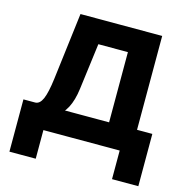

<svg xmlns="http://www.w3.org/2000/svg" viewBox="-125 -834 1101 1128"><g transform="rotate(15 425.5 -270.5)"><path d="M57 -80V-144H103Q131 -144 148 -182.5Q165 -221 176 -309L226 -715H723V-105H553V-693L633 -571H245L389 -693L337 -290Q328 -219 303.5 -172.5Q279 -126 238 -103Q197 -80 140 -80ZM32 174V-144H816V174H656V-82L746 0H117L192 -64V174Z"/></g></svg>

Font: Wix Madefor Display ExtraBold
Style: Regular
Weight: 800
Designer: Dalton Maag Ltd
Foundry: Dalton Maag Ltd
Version: Version 3.100